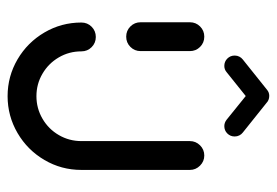

<svg xmlns="http://www.w3.org/2000/svg" viewBox="-132 -598 732 508"><g transform="rotate(90 234.0 -344.0)"><path d="M77 -311.9Q61.1 -311.9 50 -323Q38.9 -334.1 38.9 -350V-480.4Q38.9 -496.3 50 -507.4Q61.1 -518.5 77 -518.5Q93 -518.5 104.1 -507.4Q115.2 -496.3 115.2 -480.4V-350Q115.2 -334.1 104.1 -323Q93 -311.9 77 -311.9ZM391.5 -518.5Q407 -518.5 418.3 -507.2Q429.6 -495.9 429.6 -480.4V-193.3Q429.6 -140.4 403.3 -95.6Q377 -50.7 332 -24.4Q287 1.9 234.4 1.9Q181.9 1.9 137 -24.4Q92.2 -50.7 65.9 -95.6Q39.6 -140.4 39.6 -193.3Q39.6 -209.3 50.7 -220.4Q61.9 -231.5 77.8 -231.5Q93.7 -231.5 104.8 -220.4Q115.9 -209.3 115.9 -193.3Q115.9 -160.7 131.9 -133.5Q147.8 -106.3 175 -90.4Q202.2 -74.4 234.4 -74.4Q266.7 -74.4 294.1 -90.4Q321.5 -106.3 337.4 -133.7Q353.3 -161.1 353.3 -193.3V-480.4Q353.3 -495.9 364.4 -507.2Q375.6 -518.5 391.5 -518.5ZM233.7 -690.4Q245.2 -690.4 253.1 -682.4Q261.1 -674.4 261.1 -663Q261.1 -656.3 258.3 -650.7Q255.6 -645.2 250.7 -641.5L170.7 -577.4Q163.7 -571.5 154.4 -571.5Q143 -571.5 135 -579.4Q127 -587.4 127 -598.9Q127 -605.6 129.8 -611.1Q132.6 -616.7 137.4 -620.4L217.4 -684.4Q224.4 -690.4 233.7 -690.4ZM250.7 -684.4 330.7 -620.4Q335.6 -616.7 338.3 -611.1Q341.1 -605.6 341.1 -598.9Q341.1 -587.4 333.1 -579.4Q325.2 -571.5 313.7 -571.5Q304.8 -571.5 297 -577.4L218.1 -641.1Z"/></g></svg>

Font: 26F Galaxy Hebrew
Style: Bold
Weight: 700
Designer: C₂₉H₂₅N₃O₅
Version: Version 1.000